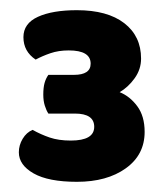

<svg xmlns="http://www.w3.org/2000/svg" viewBox="-20 -642 326 377"><path d="M125 -495Q158 -495 158 -517Q158 -543 115 -543Q95 -543 79 -537.5Q63 -532 50 -525Q26 -541 26 -569Q26 -596 54.5 -609Q83 -622 131 -622Q191 -622 224 -596.5Q257 -571 257 -527Q257 -506 244.5 -488.5Q232 -471 215 -461Q235 -453 249.5 -433.5Q264 -414 264 -383Q264 -338 227 -311.5Q190 -285 131 -285Q75 -285 46 -301.5Q17 -318 17 -343Q17 -357 24.5 -369.5Q32 -382 44 -387Q60 -378 77.5 -372Q95 -366 119 -366Q165 -366 165 -393Q165 -419 127 -419H75Q71 -425 68 -434.5Q65 -444 65 -456Q65 -470 67.5 -479Q70 -488 75 -495Z"/></svg>

Font: Baloo Bhaijaan
Style: Regular
Weight: 400
Designer: Devika Bhansali and Ek Type
Foundry: Ek Type
Version: Version 1.443;PS 1.000;hotconv 16.6.51;makeotf.lib2.5.65220;